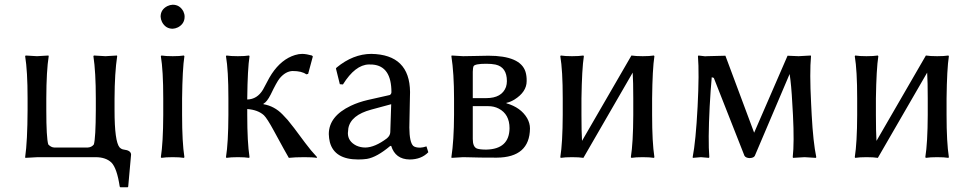

<svg xmlns="http://www.w3.org/2000/svg" viewBox="-20 -668 4144 816"><path d="M466.8 -200.2Q466.8 -66.4 488.3 -41.5Q496.6 -33.2 506.8 -32.2Q536.1 -28.8 537.1 -11.2L524.9 125L522.9 127.9H491.2L488.8 125Q477.1 46.9 453.6 22.9Q429.7 0 386.2 0H140.1L87.9 2.9L86.9 0Q96.7 -68.4 97.2 -200.2V-250Q97.2 -366.2 86.9 -429.2L88.9 -432.1Q90.8 -432.1 137.2 -429.2L186 -432.1L187 -429.2Q177.2 -368.2 176.8 -250V-200.2Q176.8 -82.5 185.1 -54.2Q196.8 -41.5 210.9 -41H353Q369.6 -42 378.9 -54.2Q386.7 -81.5 387.2 -200.2V-249Q387.2 -362.3 377 -429.2L378.9 -432.1Q380.9 -432.1 428.2 -429.2L477.1 -432.1L478 -429.2Q467.3 -358.9 466.8 -249Z M662.6 -597.2Q662.6 -627.4 691.4 -642.1Q702.6 -647.5 713.9 -647.9Q744.1 -647.9 759.3 -619.6Q764.6 -608.4 764.6 -597.2Q764.6 -566.9 736.3 -551.8Q725.1 -546.4 713.9 -545.9Q683.6 -545.9 668.5 -574.7Q663.1 -585.9 662.6 -597.2ZM673.8 -250Q673.8 -369.1 663.6 -429.2L666 -432.1Q684.1 -429.2 713.9 -429.2Q743.7 -429.2 761.7 -432.1L763.7 -429.2Q755.4 -375 753.9 -250V-179.2Q753.9 -63 763.7 0L761.7 2.9Q743.7 0 713.9 0Q684.1 0 666 2.9L663.6 0Q673.3 -61 673.8 -179.2Z M950.7 -250Q950.7 -369.1 940.4 -429.2L942.4 -432.1Q960.4 -429.2 990.7 -429.2Q1020.5 -429.2 1038.6 -432.1L1040.5 -429.2Q1032.2 -375 1030.8 -250V-245.1Q1073.2 -246.1 1097.7 -287.1Q1102.5 -294.9 1111.3 -312.5Q1125.5 -340.3 1134.8 -354Q1176.3 -416.5 1233.9 -434.1Q1250 -439 1264.6 -439Q1283.2 -438.5 1305.7 -432.1L1309.6 -428.2L1289.6 -354L1281.7 -352.1Q1262.7 -366.2 1223.6 -366.2Q1193.8 -365.2 1168.5 -335Q1155.8 -319.3 1130.4 -266.1Q1114.3 -234.4 1099.6 -227.1V-225.1Q1146 -217.3 1180.7 -181.6Q1189.9 -172.4 1202.6 -158.2Q1221.2 -136.7 1276.4 -61.5Q1301.3 -27.8 1327.6 0L1325.7 2.9Q1310.1 0 1273.4 0Q1233.4 0 1207.5 2.9Q1195.8 -16.6 1143.6 -112.8Q1115.2 -165 1101.6 -178.2Q1076.2 -201.2 1030.8 -204.6V-179.2Q1030.8 -63 1040.5 0L1038.6 2.9Q1020.5 0 990.7 0Q960.9 0 942.4 2.9L940.4 0Q950.2 -61 950.7 -179.2Z M1642.6 -225.1 1557.6 -202.1Q1470.7 -178.7 1460.4 -122.6Q1459 -112.3 1458.5 -102.1Q1458.5 -67.4 1494.1 -49.3Q1512.2 -41 1532.7 -41Q1573.2 -41.5 1624.5 -80.1Q1638.2 -91.8 1638.7 -106ZM1642.6 -47.9H1638.7Q1582 0 1539.6 7.3Q1522.9 9.8 1502.4 9.8Q1401.4 9.8 1381.8 -64Q1377.9 -80.1 1377.4 -98.1Q1377.4 -173.8 1470.7 -218.3Q1503.4 -233.9 1543.5 -243.2L1636.7 -264.2Q1643.1 -268.1 1643.6 -275.9Q1643.6 -387.2 1563.5 -393.6Q1556.2 -394 1547.4 -394Q1489.7 -392.6 1437.5 -309.1L1424.3 -310.1L1407.7 -377L1410.6 -380.9Q1480.5 -438.5 1557.6 -439Q1721.2 -436.5 1722.7 -276.9Q1722.7 -272.5 1721.7 -231Q1719.7 -144.5 1719.7 -126Q1720.2 -63.5 1736.3 -47.9Q1745.1 -40.5 1765.6 -40.5Q1778.3 -41 1792.5 -45.9L1800.3 -21Q1770.5 9.8 1720.7 9.8Q1660.2 8.8 1642.6 -47.9Z M1989.3 -251H2046.4Q2112.8 -251 2130.4 -298.3Q2134.3 -310.5 2134.3 -323.2Q2134.3 -382.8 2085.9 -393.6Q2069.8 -397 2046.4 -397Q1998.5 -397 1992.7 -386.7Q1989.7 -379.9 1989.3 -362.8ZM1989.3 -216.8V-77.1Q1989.3 -43.5 2007.3 -36.6Q2020 -32.2 2046.4 -32.2Q2144.5 -34.2 2145.5 -123Q2145.5 -182.6 2099.6 -206.5Q2079.6 -216.8 2055.7 -216.8ZM1948.2 0 1899.4 2.9 1898.4 0Q1909.2 -70.3 1909.7 -180.2V-249Q1909.7 -356.4 1898.4 -429.2L1899.4 -432.1Q1901.4 -432.1 1948.2 -429.2Q1969.7 -429.2 2004.4 -430.2Q2036.6 -431.2 2055.7 -431.2Q2191.9 -431.2 2213.4 -362.8Q2218.8 -345.2 2218.3 -323.2Q2218.3 -277.3 2166 -244.6Q2147 -233.4 2132.3 -231V-229Q2193.4 -211.4 2220.2 -166Q2232.4 -144.5 2232.4 -122.1Q2231 1 2091.3 2Q2010.3 2 1973.6 0.5Q1958.5 0 1948.2 0Z M2371.6 -250Q2371.6 -369.1 2361.3 -429.2L2363.3 -432.1Q2381.3 -429.2 2411.1 -429.2Q2440.9 -429.2 2459.5 -432.1L2461.4 -429.2Q2453.1 -375 2451.2 -250V-179.2Q2451.2 -107.4 2453.6 -69.3L2663.6 -432.1Q2681.6 -429.2 2711.4 -429.2Q2741.2 -429.2 2759.3 -432.1L2761.2 -429.2Q2752.9 -375 2751.5 -250V-179.2Q2751.5 -63 2761.2 0L2759.3 2.9Q2741.2 0 2711.4 0Q2681.6 0 2663.6 2.9L2661.1 0Q2670.9 -61 2671.4 -179.2V-250Q2671.4 -320.3 2668.9 -359.4L2459.5 2.9Q2441.4 0 2411.1 0Q2381.3 0 2363.3 2.9L2361.3 0Q2371.1 -61 2371.6 -179.2Z M2996.1 -214.8Q2988.8 -71.8 2994.6 0L2992.7 2.9Q2990.7 2.9 2959 0Q2959 0 2924.8 2.9L2923.8 0Q2937 -66.4 2944.8 -214.8Q2952.1 -357.4 2946.3 -429.2L2948.2 -432.1Q2948.2 -432.1 2977.1 -428.7Q2980.5 -428.7 2983.4 -429.2L3063 -431.2L3185.1 -104L3327.1 -431.2Q3328.6 -431.2 3374 -429.2L3425.8 -432.1L3426.8 -429.2Q3420.4 -360.8 3427.2 -229L3429.7 -179.2Q3436 -63 3449.2 0L3447.3 2.9Q3445.3 2.9 3399.4 0L3350.6 2.9L3349.1 0Q3356 -61.5 3350.1 -179.2L3347.2 -229Q3343.3 -306.2 3335.9 -353.5L3188 -5.9Q3183.6 3.4 3165 3.9Q3149.4 2.9 3144 -5.9L3013.7 -336.9L3004.9 -339.8Q3000 -286.6 2996.1 -214.8Z M3623 -250Q3623 -369.1 3612.8 -429.2L3614.7 -432.1Q3632.8 -429.2 3662.6 -429.2Q3692.4 -429.2 3710.9 -432.1L3712.9 -429.2Q3704.6 -375 3702.6 -250V-179.2Q3702.6 -107.4 3705.1 -69.3L3915 -432.1Q3933.1 -429.2 3962.9 -429.2Q3992.7 -429.2 4010.7 -432.1L4012.7 -429.2Q4004.4 -375 4002.9 -250V-179.2Q4002.9 -63 4012.7 0L4010.7 2.9Q3992.7 0 3962.9 0Q3933.1 0 3915 2.9L3912.6 0Q3922.4 -61 3922.9 -179.2V-250Q3922.9 -320.3 3920.4 -359.4L3710.9 2.9Q3692.9 0 3662.6 0Q3632.8 0 3614.7 2.9L3612.8 0Q3622.6 -61 3623 -179.2Z"/></svg>

Font: Linux Biolinum Capitals O
Style: Small Caps
Weight: 400
Designer: Philipp H. Poll
Foundry: Philipp H. Poll
Version: Version 1.0.4